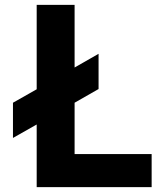

<svg xmlns="http://www.w3.org/2000/svg" viewBox="-20 -765 651 785"><path d="M130 0H600V-135H285V-345L383 -401V-545L285 -489V-745H130V-400L33 -345V-201L130 -256Z"/></svg>

Font: Mluvka ExtraBold
Style: Regular
Weight: 800
Designer: Modified by Jiří Krblich, Original typeface by Gumpita Rahayu
Foundry: Gumpita Rahayu & Jiří Krblich
Version: Version 2.000;Glyphs 3.1.1 (3134)